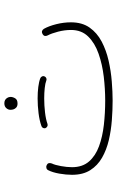

<svg xmlns="http://www.w3.org/2000/svg" viewBox="158 -702 553 910"><g transform="rotate(-90 435.0 -246.5)"><path d="M62 -182.1Q62 -210.4 67.6 -242.2Q73.2 -273.9 83.5 -294.4Q86.4 -301.3 93.8 -303.5Q101.1 -305.7 107.9 -302.2Q122.1 -295.9 115.7 -277.8Q108.4 -263.2 103.3 -234.6Q98.1 -206.1 98.1 -182.1Q98.1 -132.8 125 -101.8Q151.9 -70.8 197.3 -54.2Q242.7 -37.6 298.8 -31.2Q355 -24.9 413.6 -24.9Q468.3 -24.9 526.9 -31.7Q585.4 -38.6 635.7 -56.2Q686 -73.7 717.3 -105.5Q748.5 -137.2 748.5 -187Q748.5 -216.8 740.5 -248Q732.4 -279.3 722.7 -297.4Q714.8 -313.5 729 -321.8Q744.1 -330.1 753.9 -315.4Q767.1 -292 775.9 -256.8Q784.7 -221.7 784.7 -187Q784.7 -134.3 759.8 -98.9Q734.9 -63.5 693.6 -41.7Q652.3 -20 603 -8.8Q553.7 2.4 504.2 6.3Q454.6 10.3 413.6 10.3Q369.1 10.3 320.6 6.6Q272 2.9 226.1 -7.8Q180.2 -18.6 143.1 -39.8Q106 -61 84 -95.7Q62 -130.4 62 -182.1ZM370.1 -474.6Q370.1 -484.9 378.2 -493.9Q386.2 -502.9 400.9 -502.9Q418 -502.9 426.3 -489.7Q431.2 -481.9 431.2 -473.6Q431.2 -462.9 424.6 -451.7Q418 -440.4 399.9 -440.4Q387.7 -440.4 381.1 -446.3Q374.5 -452.1 372.1 -460Q370.1 -465.8 370.1 -474.6ZM283.2 -308.1Q281.2 -314 284.2 -319.6Q287.1 -325.2 293 -327.1Q318.8 -336.4 354.2 -340.8Q389.6 -345.2 424.3 -345.2Q453.1 -345.2 478.5 -342Q503.9 -338.9 521 -332Q526.4 -329.1 528.8 -323Q531.2 -316.9 527.8 -311Q525.4 -306.6 520.3 -304.2Q515.1 -301.8 509.8 -303.7Q496.1 -309.1 473.1 -311.5Q450.2 -314 424.3 -314Q390.6 -314 357.7 -310.1Q324.7 -306.2 302.7 -298.3Q296.4 -296.4 291 -299.6Q285.6 -302.7 283.2 -308.1Z"/></g></svg>

Font: Mikhak ExtraLight
Style: Regular
Weight: 200
Designer: Amin Abedi
Version: Version 3.3